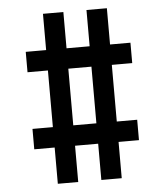

<svg xmlns="http://www.w3.org/2000/svg" viewBox="-53 -797 724 844"><g transform="rotate(-5 309.0 -375.0)"><path d="M168 0V-160H78V-250H168V-500H78V-590H168V-750H258V-590H360V-750H450V-590H540V-500H450V-250H540V-160H450V0H360V-160H258V0ZM258 -250H360V-500H258Z"/></g></svg>

Font: Hermit
Style: Regular
Weight: 400
Designer: Pablo Caro
Version: Version 2.000;PS 002.000;hotconv 1.0.88;makeotf.lib2.5.64775